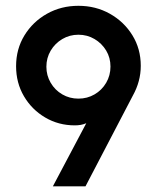

<svg xmlns="http://www.w3.org/2000/svg" viewBox="-20 -658 561 678"><path d="M166.7 0 284.7 -222.9Q275 -218.8 264.9 -217Q254.9 -215.3 244.4 -215.3Q186.8 -215.3 139.6 -243.1Q92.4 -270.8 64.6 -318.1Q36.8 -365.3 36.8 -424.3Q36.8 -484.7 66.3 -533Q95.8 -581.2 145.8 -609.4Q195.8 -637.5 256.9 -637.5Q318.1 -637.5 368.1 -609.4Q418.1 -581.2 447.6 -533.3Q477.1 -485.4 477.1 -425.7Q477.1 -397.9 470.1 -371.9Q463.2 -345.8 449.3 -320.8L281.9 0ZM256.9 -309.7Q288.2 -309.7 313.9 -324.7Q339.6 -339.6 354.9 -365.6Q370.1 -391.7 370.1 -422.9Q370.1 -454.2 354.9 -479.5Q339.6 -504.9 313.9 -520.1Q288.2 -535.4 256.9 -535.4Q225.7 -535.4 200 -520.1Q174.3 -504.9 159 -479.2Q143.8 -453.5 143.8 -422.2Q143.8 -391.7 159 -365.6Q174.3 -339.6 200 -324.7Q225.7 -309.7 256.9 -309.7Z"/></svg>

Font: Afacad SemiBold
Style: Regular
Weight: 600
Designer: Kristian Moeller
Foundry: Dicotype
Version: Version 1.000